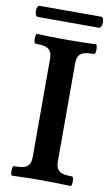

<svg xmlns="http://www.w3.org/2000/svg" viewBox="-90 -843 519 892"><g transform="rotate(10 169.5 -396.5)"><path d="M33.7 -42Q62.1 -42 79 -46.4Q95.9 -50.8 104.3 -63.2Q112.8 -75.7 112.8 -99.1V-563Q112.8 -586.3 104.2 -598.8Q95.6 -611.2 78.9 -615.6Q62.2 -620.1 33.7 -620.1Q29.3 -620.1 27.3 -631.6Q25.4 -643.1 27.3 -654.5Q29.3 -666 33.7 -666Q89.4 -663.1 172.4 -663.1Q255.4 -663.1 310.4 -666Q314.9 -666 316.9 -654.5Q318.8 -643.1 316.9 -631.6Q314.9 -620.1 310.5 -620.1Q282.4 -620.1 265.5 -615.6Q248.6 -611.2 240 -598.8Q231.4 -586.3 231.4 -563V-99.1Q231.4 -75.7 239.8 -63.2Q248.2 -50.8 264.4 -46.4Q280.7 -42 308.6 -42Q313 -42 314.9 -30.8Q316.9 -19.5 314.9 -8.3Q313 2.9 308.6 2.9Q239.7 0 171.1 0Q102.5 0 33.7 2.9Q29 2.9 27.2 -8.3Q25.4 -19.5 27.3 -30.8Q29.3 -42 33.7 -42ZM22.9 -796.4H313Q321.3 -796.4 324.2 -783.2Q327.1 -770 323.2 -757.1Q319.3 -744.1 311 -744.1H22.9Q14.6 -744.1 11.2 -757.3Q7.8 -770.5 11.2 -783.4Q14.6 -796.4 22.9 -796.4Z"/></g></svg>

Font: Junicode Two Beta VF
Style: Regular
Weight: 400
Designer: Peter S. Baker
Foundry: Briery Creek Software
Version: Version 1.031 beta; ttfautohint (v1.8.1.43-b0c9)